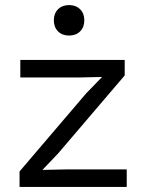

<svg xmlns="http://www.w3.org/2000/svg" viewBox="-20 -736 574 756"><path d="M208.5 -699.5Q225 -716 252 -716Q279 -716 295.5 -699.5Q312 -683 312 -656Q312 -629 295.5 -612.5Q279 -596 252 -596Q225 -596 208.5 -612.5Q192 -629 192 -656Q192 -683 208.5 -699.5ZM57 0V-61L319 -368L382 -433L293 -431H60V-500H471V-439L209 -132L147 -67L244 -69H479V0Z"/></svg>

Font: Elaine Sans
Style: Regular
Weight: 400
Designer: Wei Huang
Foundry: Wei Huang
Version: Version 2.001;December 24, 2019;FontCreator 12.0.0.2547 64-b